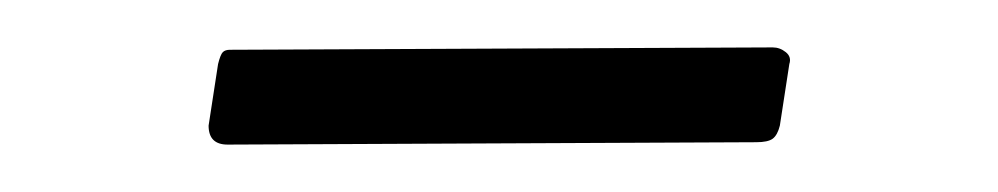

<svg xmlns="http://www.w3.org/2000/svg" viewBox="-20 -306 421 81"><path d="M309 -253Q308 -249 306 -247.5Q304 -246 299 -246L76 -245Q72 -245 70 -247Q68 -249 68 -253L72 -279Q73 -283 74 -284Q75 -285 77 -285L306 -286Q309 -286 311.5 -284Q314 -282 313 -279Z"/></svg>

Font: Libre Franklin Thin Thin
Style: Italic
Weight: 250
Italic angle: -8°
Version: Version 3.000